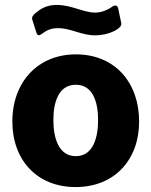

<svg xmlns="http://www.w3.org/2000/svg" viewBox="-20 -747 613 777"><path d="M458 -631C470 -640 473 -647 470 -657L458 -714C455 -726 445 -727 436 -721C419 -709 394 -696 365 -696C319 -696 269 -727 210 -727C166 -727 142 -710 119 -690C107 -678 109 -672 112 -663L127 -616C131 -602 138 -602 148 -609C171 -626 187 -633 215 -633C268 -633 308 -604 365 -604C404 -604 439 -617 458 -631ZM286 10C444 10 543 -101 543 -255C543 -412 446 -527 287 -527C135 -527 30 -417 30 -255C30 -100 129 10 286 10ZM287 -115C215 -115 196 -193 196 -261C196 -330 215 -404 287 -404C358 -404 377 -330 377 -261C377 -193 358 -115 287 -115Z"/></svg>

Font: United Sans ExtraBold
Style: Regular
Weight: 800
Designer: Pablo Impallari, Rodrigo Fuenzalida (Modified by Dan O. Williams)
Version: Version 1.000;PS 001.000;hotconv 1.0.88;makeotf.lib2.5.64775